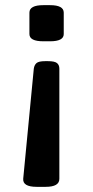

<svg xmlns="http://www.w3.org/2000/svg" viewBox="-20 -545 362 744"><path d="M166 -308Q192 -308 201 -300.5Q210 -293 210 -279V148Q210 179 157 179H122Q67 179 70 147L111 -279Q113 -293 121.5 -300.5Q130 -308 155 -308ZM174 -525Q227 -525 227 -496V-413Q227 -385 174 -385H148Q94 -385 94 -413V-496Q94 -525 148 -525Z"/></svg>

Font: Asap Expanded SemiBold
Style: Regular
Weight: 600
Width: 7
Designer: Pablo Cosgaya
Foundry: Omnibus-Type
Version: Version 3.001; ttfautohint (v1.8.4.7-5d5b)